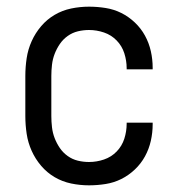

<svg xmlns="http://www.w3.org/2000/svg" viewBox="-20 -548 540 576"><path d="M247 8Q220 8 193.5 2.5Q167 -3 144 -16.5Q121 -30 103.5 -50.5Q86 -71 75 -95.5Q64 -120 60 -146.5Q56 -173 56 -200V-320Q56 -347 60 -373.5Q64 -400 75 -424.5Q86 -449 103.5 -469.5Q121 -490 144 -503.5Q167 -517 193.5 -522.5Q220 -528 247 -528Q272 -528 297 -524Q322 -520 344 -509Q366 -498 384.5 -480.5Q403 -463 415 -441Q427 -419 432.5 -394.5Q438 -370 438 -345V-340H360V-343Q360 -366 353 -388Q346 -410 330 -426.5Q314 -443 292 -450.5Q270 -458 247 -458Q230 -458 213.5 -454Q197 -450 183 -440Q169 -430 159.5 -416Q150 -402 144 -386.5Q138 -371 136 -354Q134 -337 134 -320V-200Q134 -183 136 -166Q138 -149 144 -133.5Q150 -118 159.5 -104Q169 -90 183 -80Q197 -70 213.5 -66Q230 -62 247 -62Q270 -62 292 -69.5Q314 -77 330 -93.5Q346 -110 353 -132Q360 -154 360 -177V-180H438V-175Q438 -150 432.5 -125.5Q427 -101 415 -79Q403 -57 384.5 -39.5Q366 -22 344 -11Q322 0 297 4Q272 8 247 8Z"/></svg>

Font: HulyMono
Style: Regular
Weight: 400
Monospace: yes
Designer: Belleve Invis
Foundry: Belleve Invis
Version: Version 33.2.5; ttfautohint (v1.8.4)